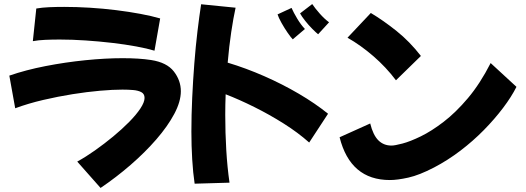

<svg xmlns="http://www.w3.org/2000/svg" viewBox="-20 -845 2593 947"><path d="M742 -595Q706 -606 651.5 -616Q597 -626 533 -633.5Q469 -641 402 -645.5Q335 -650 275 -650Q237 -650 203 -648.5Q169 -647 142 -642L159 -803Q188 -808 222.5 -809.5Q257 -811 297 -811Q357 -811 422.5 -807Q488 -803 552.5 -795Q617 -787 673 -776.5Q729 -766 770 -754ZM476 82 361 -48Q403 -71 449 -103.5Q495 -136 538.5 -172Q582 -208 617 -243.5Q652 -279 672.5 -310Q693 -341 693 -362Q693 -382 677 -390.5Q661 -399 636 -401Q611 -403 584 -403Q537 -403 473.5 -397.5Q410 -392 338 -380.5Q266 -369 193 -352Q120 -335 55 -311L26 -472Q107 -500 204.5 -519Q302 -538 401 -548Q500 -558 585 -558Q667 -558 725 -549Q803 -537 837.5 -492.5Q872 -448 872 -395Q872 -344 839.5 -283Q807 -222 751 -157.5Q695 -93 624 -31.5Q553 30 476 82Z M1549 -676Q1539 -684 1520.5 -702.5Q1502 -721 1485 -742.5Q1468 -764 1460 -779L1520 -825Q1534 -804 1557 -778Q1580 -752 1603 -735ZM940 61Q932 8 928 -59Q924 -126 924 -196Q924 -277 928 -363Q932 -449 938.5 -532.5Q945 -616 954 -691Q963 -766 972 -824L1142 -807Q1131 -757 1120.5 -687Q1110 -617 1103 -536Q1193 -509 1283 -469.5Q1373 -430 1454 -382.5Q1535 -335 1598 -284L1505 -142Q1450 -191 1379.5 -235.5Q1309 -280 1234.5 -317Q1160 -354 1093 -380Q1091 -329 1091 -279Q1091 -190 1096 -105.5Q1101 -21 1112 56ZM1424 -651Q1415 -660 1399 -683Q1383 -706 1368.5 -732Q1354 -758 1349 -774L1418 -806Q1428 -783 1446 -753Q1464 -723 1484 -702Z M1933 -449Q1884 -514 1821.5 -568Q1759 -622 1694 -659L1809 -781Q1871 -744 1936 -692Q2001 -640 2056 -569ZM2121 -19Q2048 19 1994 31Q1940 43 1903 43Q1708 43 1655 -168L1806 -236Q1820 -179 1846 -153Q1872 -127 1911 -127Q1927 -127 1965 -137Q2003 -147 2055.5 -172.5Q2108 -198 2168 -244Q2228 -290 2288 -361Q2348 -432 2400 -534L2527 -417V-416Q2503 -368 2461.5 -313Q2420 -258 2366.5 -203.5Q2313 -149 2250.5 -101.5Q2188 -54 2121 -19Z"/></svg>

Font: Mochiy Pop P One
Style: Regular
Weight: 400
Designer: FONTDASU
Foundry: FONTDASU / Google Inc. / Adobe
Version: Version 2.000